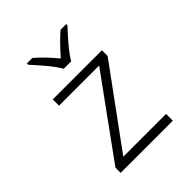

<svg xmlns="http://www.w3.org/2000/svg" viewBox="-211 -893 1022 1022"><g transform="rotate(-45 300.0 -382.5)"><path d="M103 -39 426 -485H124V-532H494V-489L174 -51H496V0H103ZM162 -755V-765H203Q254 -722 308 -656Q374 -730 416 -765H458V-755Q424 -720 388.5 -677.5Q353 -635 337 -606H281Q264 -636 229 -678.5Q194 -721 162 -755Z"/></g></svg>

Font: Noto Sans Mono UI Light
Style: Regular
Weight: 300
Monospace: yes
Designer: Monotype Design team
Foundry: Monotype Imaging Inc.
Version: Version 1.000